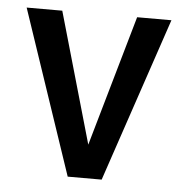

<svg xmlns="http://www.w3.org/2000/svg" viewBox="-42 -539 555 580"><g transform="rotate(5 235.0 -249.0)"><path d="M184 0 16 -498H124L238 -100H237L351 -498H455L287 0Z"/></g></svg>

Font: Nunito Sans 7pt Condensed SemiBold
Style: Regular
Weight: 600
Width: 3
Designer: Vernon Adams
Foundry: Vernon Adams
Version: Version 3.101;gftools[0.9.27]